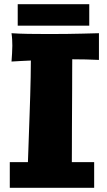

<svg xmlns="http://www.w3.org/2000/svg" viewBox="-20 -894 513 920"><path d="M454.1 -606.9Q391.1 -609.9 329.1 -609.9H326.2Q326.2 -589.4 325.9 -552.5Q325.7 -515.6 325.7 -470Q325.7 -424.3 325.2 -373.5Q324.7 -322.8 324.7 -274.9Q324.7 -227.1 324.5 -185.8Q324.2 -144.5 324.2 -117.2H431.2V5.9H26.9V-117.2H113.8Q114.7 -142.6 116 -178.7Q117.2 -214.8 118.7 -256.8Q120.1 -298.8 121.8 -344.7Q123.5 -390.6 124.8 -436.3Q126 -481.9 127 -524.9Q127.9 -567.9 127.9 -604Q104.5 -603 81.5 -601.8Q58.6 -600.6 35.2 -599.1Q36.6 -620.1 37.8 -638.4Q39.1 -656.7 39.1 -674.8Q39.1 -689 38.3 -703.4Q37.6 -717.8 35.2 -734.9Q70.3 -732.4 114.7 -731.7Q159.2 -731 206.1 -731Q252.9 -731 297.1 -731.4Q341.3 -731.9 376.5 -732.9Q417.5 -733.9 454.1 -734.9ZM407.7 -771H64.9V-874H407.7Z"/></svg>

Font: Galindo
Style: Regular
Weight: 400
Version: Version 1.000